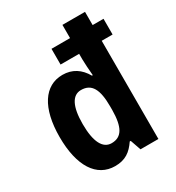

<svg xmlns="http://www.w3.org/2000/svg" viewBox="-183 -872 912 994"><g transform="rotate(-30 272.5 -375.0)"><path d="M214 10C275 10 310 -16 342 -63H348L370 0H477V-587H542V-681H477V-760H342V-681H231V-587H342V-555C342 -531 345 -493 348 -456H343C314 -507 271 -536 212 -536C105 -536 39 -438 39 -264C39 -90 104 10 214 10ZM257 -102C205 -102 176 -156 176 -263C176 -367 204 -420 256 -420C320 -420 345 -372 345 -271V-249C344 -148 318 -102 257 -102Z"/></g></svg>

Font: Noto Sans Devanagari Condensed
Style: Bold
Weight: 700
Width: 3
Designer: Jelle Bosma - Monotype Design Team
Foundry: Monotype Imaging Inc.
Version: Version 2.004